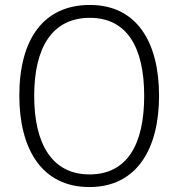

<svg xmlns="http://www.w3.org/2000/svg" viewBox="-20 -838 721 775"><path d="M622 -451C622 -671 530 -818 343 -818C155 -818 58 -679 58 -452C58 -242 145 -83 341 -83C534 -83 622 -240 622 -451ZM118 -451C118 -645 190 -766 343 -766C489 -766 562 -652 562 -451C562 -253 492 -134 341 -134C191 -134 118 -256 118 -451Z"/></svg>

Font: Noto Sans Kannada UI SemiCondensed Light
Style: Regular
Weight: 300
Width: 4
Designer: Jelle Bosma - Monotype Design Team
Foundry: Monotype Imaging Inc.
Version: Version 2.005